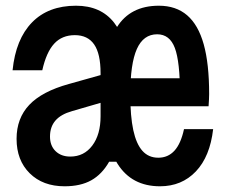

<svg xmlns="http://www.w3.org/2000/svg" viewBox="-20 -636 790 672"><path d="M342 -305Q342 -465 389 -540.5Q436 -616 536 -616Q596 -616 635 -582.5Q674 -549 693 -481Q712 -413 712 -307Q712 -292 710 -264H410V-362H647L610 -305Q610 -420 592 -468Q574 -516 530 -516Q482 -516 459 -464.5Q436 -413 436 -305Q436 -229 446.5 -180.5Q457 -132 478.5 -108Q500 -84 534 -84Q568 -84 590.5 -108.5Q613 -133 624 -184H726Q715 -88 665.5 -36Q616 16 540 16Q441 16 391.5 -62.5Q342 -141 342 -305ZM342 -279 232 -247Q193 -236 174 -214Q155 -192 155 -158Q155 -126 174.5 -107Q194 -88 226 -88Q274 -88 303 -126.5Q332 -165 332 -229V-380Q332 -448 309.5 -480.5Q287 -513 242 -513Q197 -513 169.5 -483Q142 -453 128 -390H24Q35 -499 92 -557.5Q149 -616 246 -616Q333 -616 379.5 -556.5Q426 -497 426 -388V-100L402 -70H362Q337 -26 299.5 -5Q262 16 206 16Q130 16 84 -29.5Q38 -75 38 -150Q38 -222 82.5 -269Q127 -316 221 -342L342 -376Z"/></svg>

Font: Martian Mono sWd Rg
Style: Regular
Weight: 400
Width: 6
Monospace: yes
Designer: Roman Shamin
Foundry: Evil Martians
Version: Version 1.000